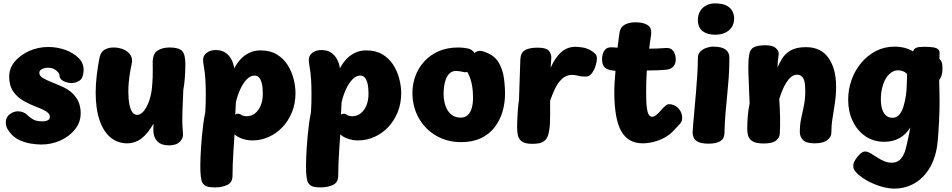

<svg xmlns="http://www.w3.org/2000/svg" viewBox="-20 -829 5592 1128"><path d="M471 -411Q468 -368 446 -354.5Q424 -341 400 -341Q390 -341 373 -345Q356 -349 342.5 -359.5Q329 -370 329 -390Q329 -394 321.5 -404Q314 -414 299 -422.5Q284 -431 261 -431Q250 -431 238 -427.5Q226 -424 218.5 -417.5Q211 -411 211 -401Q211 -384 231 -371.5Q251 -359 280.5 -347.5Q310 -336 339 -323Q379 -306 404 -282.5Q429 -259 441.5 -230Q454 -201 454 -164Q454 -110 420.5 -68.5Q387 -27 334.5 -3.5Q282 20 223 20Q194 20 161 14.5Q128 9 98.5 -4Q69 -17 49 -38Q33 -55 23.5 -72Q14 -89 14 -111Q14 -140 37 -157.5Q60 -175 85 -175Q103 -175 117 -169Q131 -163 138 -155Q150 -143 171 -129.5Q192 -116 229 -116Q244 -116 254 -119.5Q264 -123 268.5 -128.5Q273 -134 273 -141Q273 -155 263 -165Q253 -175 235.5 -183.5Q218 -192 194 -201Q157 -215 120 -235.5Q83 -256 58.5 -290.5Q34 -325 34 -379Q34 -428 66.5 -467Q99 -506 151.5 -529.5Q204 -553 265 -553Q316 -553 364.5 -535.5Q413 -518 443.5 -486.5Q474 -455 471 -411Z M565 -492Q573 -525 595.5 -537.5Q618 -550 646 -550Q679 -550 706 -538.5Q733 -527 747 -505Q761 -483 753 -451Q749 -433 744.5 -406.5Q740 -380 737 -350Q734 -320 734 -293Q734 -248 740 -217Q746 -186 757.5 -170Q769 -154 785 -154Q804 -154 821.5 -173Q839 -192 852.5 -226Q866 -260 872 -305Q876 -346 877 -376Q878 -406 877.5 -427Q877 -448 877 -461Q877 -513 905 -531.5Q933 -550 976 -550Q1030 -550 1049.5 -530Q1069 -510 1069 -453Q1069 -413 1066 -373Q1063 -333 1057 -301Q1055 -249 1053.5 -217Q1052 -185 1051.5 -165Q1051 -145 1051 -126Q1051 -98 1052.5 -80.5Q1054 -63 1055 -45Q1058 -18 1037 3.5Q1016 25 973 25Q927 25 904 1Q881 -23 881 -63Q881 -70 881 -76Q881 -82 881.5 -88.5Q882 -95 882 -103Q848 -43 810.5 -15Q773 13 726 13Q672 13 630.5 -20.5Q589 -54 565.5 -121Q542 -188 542 -287Q542 -332 548.5 -387Q555 -442 565 -492Z M1176 -448Q1175 -456 1174 -464.5Q1173 -473 1173 -477Q1173 -503 1194.5 -519Q1216 -535 1247 -535Q1283 -535 1305.5 -519Q1328 -503 1340.5 -478Q1353 -453 1356 -427Q1370 -455 1391.5 -479Q1413 -503 1443 -518Q1473 -533 1511 -533Q1567 -533 1606 -509.5Q1645 -486 1669 -448.5Q1693 -411 1704.5 -367Q1716 -323 1716 -282Q1716 -220 1695 -169Q1674 -118 1638.5 -81Q1603 -44 1557.5 -24Q1512 -4 1463 -4Q1432 -4 1403 -14Q1374 -24 1358 -40Q1355 4 1352 49Q1349 94 1347.5 133.5Q1346 173 1346 204Q1346 243 1315 257.5Q1284 272 1244 272Q1198 272 1183 260Q1168 248 1164 232Q1159 211 1157.5 180.5Q1156 150 1158 96Q1159 70 1161 37.5Q1163 5 1166.5 -30.5Q1170 -66 1174.5 -101.5Q1179 -137 1186 -170Q1188 -198 1188.5 -225Q1189 -252 1189 -279Q1189 -321 1186.5 -363Q1184 -405 1176 -448ZM1362 -155Q1368 -161 1378 -161Q1384 -161 1390 -158.5Q1396 -156 1403 -151Q1409 -149 1414.5 -147.5Q1420 -146 1427 -146Q1456 -146 1477.5 -162.5Q1499 -179 1511.5 -209Q1524 -239 1524 -279Q1524 -294 1522.5 -312Q1521 -330 1516 -347Q1511 -364 1501 -374.5Q1491 -385 1475 -385Q1452 -385 1430.5 -363.5Q1409 -342 1392.5 -306.5Q1376 -271 1366 -229Z M1797 -448Q1796 -456 1795 -464.5Q1794 -473 1794 -477Q1794 -503 1815.5 -519Q1837 -535 1868 -535Q1904 -535 1926.5 -519Q1949 -503 1961.5 -478Q1974 -453 1977 -427Q1991 -455 2012.5 -479Q2034 -503 2064 -518Q2094 -533 2132 -533Q2188 -533 2227 -509.5Q2266 -486 2290 -448.5Q2314 -411 2325.5 -367Q2337 -323 2337 -282Q2337 -220 2316 -169Q2295 -118 2259.5 -81Q2224 -44 2178.5 -24Q2133 -4 2084 -4Q2053 -4 2024 -14Q1995 -24 1979 -40Q1976 4 1973 49Q1970 94 1968.5 133.5Q1967 173 1967 204Q1967 243 1936 257.5Q1905 272 1865 272Q1819 272 1804 260Q1789 248 1785 232Q1780 211 1778.5 180.5Q1777 150 1779 96Q1780 70 1782 37.5Q1784 5 1787.5 -30.5Q1791 -66 1795.5 -101.5Q1800 -137 1807 -170Q1809 -198 1809.5 -225Q1810 -252 1810 -279Q1810 -321 1807.5 -363Q1805 -405 1797 -448ZM1983 -155Q1989 -161 1999 -161Q2005 -161 2011 -158.5Q2017 -156 2024 -151Q2030 -149 2035.5 -147.5Q2041 -146 2048 -146Q2077 -146 2098.5 -162.5Q2120 -179 2132.5 -209Q2145 -239 2145 -279Q2145 -294 2143.5 -312Q2142 -330 2137 -347Q2132 -364 2122 -374.5Q2112 -385 2096 -385Q2073 -385 2051.5 -363.5Q2030 -342 2013.5 -306.5Q1997 -271 1987 -229Z M2689 6Q2607 6 2542 -32Q2477 -70 2440 -136Q2403 -202 2403 -284Q2403 -335 2420.5 -382.5Q2438 -430 2472.5 -468Q2507 -506 2557 -528Q2607 -550 2672 -550Q2698 -550 2725.5 -545Q2753 -540 2769 -517Q2773 -525 2790.5 -529.5Q2808 -534 2845 -517Q2889 -498 2911 -459.5Q2933 -421 2940 -373.5Q2947 -326 2947 -277Q2947 -223 2932 -172.5Q2917 -122 2886 -81.5Q2855 -41 2806 -17.5Q2757 6 2689 6ZM2686 -138Q2712 -138 2728 -153Q2744 -168 2751.5 -194Q2759 -220 2759 -254Q2759 -292 2754.5 -320Q2750 -348 2742.5 -369Q2735 -390 2725 -407Q2716 -402 2697.5 -407Q2679 -412 2659 -412Q2637 -412 2622.5 -399Q2608 -386 2600 -365Q2592 -344 2589 -320.5Q2586 -297 2586 -277Q2586 -250 2592 -225Q2598 -200 2610 -180.5Q2622 -161 2641 -149.5Q2660 -138 2686 -138Z M3037 -480Q3039 -520 3064.5 -534.5Q3090 -549 3139 -549Q3188 -549 3203.5 -532Q3219 -515 3219 -491Q3219 -480 3217.5 -468.5Q3216 -457 3215 -431Q3241 -490 3276.5 -522Q3312 -554 3361 -554Q3378 -554 3403.5 -550Q3429 -546 3452 -532Q3466 -524 3476.5 -513.5Q3487 -503 3487 -484Q3487 -469 3479.5 -444Q3472 -419 3457.5 -399Q3443 -379 3421 -379Q3402 -379 3388.5 -381.5Q3375 -384 3364.5 -386.5Q3354 -389 3341 -389Q3306 -389 3281 -365Q3256 -341 3239.5 -305.5Q3223 -270 3212 -237Q3212 -192 3212 -160.5Q3212 -129 3211 -104.5Q3210 -80 3205 -55Q3199 -20 3182.5 -5Q3166 10 3145.5 13Q3125 16 3106 16Q3065 16 3046 2Q3027 -12 3022.5 -34Q3018 -56 3018 -81Q3018 -93 3018.5 -109Q3019 -125 3020 -143Q3021 -161 3022 -178.5Q3023 -196 3025 -212.5Q3027 -229 3029 -241Z M3755 13Q3670 13 3629.5 -59Q3589 -131 3589 -290Q3589 -321 3591.5 -352Q3594 -383 3596 -413Q3587 -414 3579 -415Q3571 -416 3565 -417Q3537 -424 3527 -440Q3517 -456 3517 -481Q3517 -513 3532 -533.5Q3547 -554 3579 -551Q3584 -550 3591.5 -550Q3599 -550 3608 -549Q3611 -575 3614.5 -598.5Q3618 -622 3620 -639Q3625 -671 3651.5 -684.5Q3678 -698 3712 -698Q3759 -698 3783.5 -682.5Q3808 -667 3806 -636Q3806 -627 3803.5 -612Q3801 -597 3798.5 -579Q3796 -561 3794 -543Q3817 -543 3841 -544Q3865 -545 3890 -547Q3921 -550 3935.5 -529.5Q3950 -509 3950 -479Q3950 -455 3936 -438.5Q3922 -422 3890 -419Q3868 -417 3839.5 -416Q3811 -415 3780 -415Q3778 -383 3777 -350.5Q3776 -318 3776 -286Q3776 -225 3780.5 -194Q3785 -163 3793 -153Q3801 -143 3811 -143Q3822 -143 3835 -153Q3848 -163 3867 -185Q3879 -199 3890 -208Q3901 -217 3910 -217Q3942 -217 3965 -193.5Q3988 -170 3988 -134Q3988 -116 3973.5 -100Q3959 -84 3933 -57Q3913 -36 3883.5 -20Q3854 -4 3820.5 4.5Q3787 13 3755 13Z M4080 -489Q4080 -511 4094 -525.5Q4108 -540 4129 -547.5Q4150 -555 4170 -555Q4219 -555 4242 -538.5Q4265 -522 4265 -490Q4265 -423 4261 -370Q4257 -317 4252 -268Q4247 -219 4242.5 -165.5Q4238 -112 4236 -44Q4235 -13 4210.5 1Q4186 15 4143 15Q4103 15 4082.5 5Q4062 -5 4055.5 -20Q4049 -35 4049 -50Q4049 -59 4052 -94Q4055 -129 4059.5 -179.5Q4064 -230 4069 -287Q4074 -344 4077 -397Q4080 -450 4080 -489ZM4080 -711Q4080 -742 4093.5 -764Q4107 -786 4129.5 -797.5Q4152 -809 4179 -809Q4226 -809 4250.5 -795Q4275 -781 4284 -761Q4293 -741 4293 -722Q4293 -676 4262 -650.5Q4231 -625 4181 -625Q4135 -625 4107.5 -646.5Q4080 -668 4080 -711Z M4382 -510Q4387 -540 4409 -551.5Q4431 -563 4477 -563Q4520 -563 4537.5 -547Q4555 -531 4555 -515Q4555 -506 4553 -494Q4551 -482 4549.5 -467Q4548 -452 4548 -433Q4558 -457 4575 -485Q4592 -513 4625 -532.5Q4658 -552 4715 -552Q4803 -552 4847.5 -488.5Q4892 -425 4892 -322Q4892 -269 4885 -223Q4878 -177 4871 -134Q4864 -91 4864 -47Q4864 -25 4840.5 -6Q4817 13 4766 13Q4716 13 4697.5 -6.5Q4679 -26 4679 -53Q4679 -97 4687 -133.5Q4695 -170 4703 -208.5Q4711 -247 4711 -297Q4711 -331 4706 -351Q4701 -371 4690 -380.5Q4679 -390 4662 -390Q4644 -390 4628.5 -377.5Q4613 -365 4600 -344.5Q4587 -324 4576.5 -298.5Q4566 -273 4558 -247Q4562 -192 4563 -137.5Q4564 -83 4561 -42Q4560 -20 4538.5 -3Q4517 14 4468 14Q4424 14 4403 2Q4382 -10 4376 -29.5Q4370 -49 4370 -71Q4370 -106 4373 -145Q4376 -184 4384 -221Q4382 -275 4380 -319Q4378 -363 4377 -399Q4376 -435 4377 -462.5Q4378 -490 4382 -510Z M4963 -242Q4963 -304 4983 -360Q5003 -416 5040 -460Q5077 -504 5126.5 -529.5Q5176 -555 5235 -555Q5266 -555 5294 -548Q5322 -541 5344 -527Q5350 -544 5364.5 -549Q5379 -554 5409 -554Q5463 -554 5482 -545.5Q5501 -537 5500 -517L5499 -484Q5508 -475 5512.5 -463Q5517 -451 5517 -426Q5517 -382 5498 -360V-341Q5498 -321 5499 -299Q5500 -277 5500 -236Q5500 -182 5497 -118Q5494 -54 5489 0Q5481 88 5446 150.5Q5411 213 5356 246Q5301 279 5233 279Q5204 279 5167 269.5Q5130 260 5092 241.5Q5054 223 5022 196Q5007 182 5000 171Q4993 160 4993 145Q4993 129 5005 109.5Q5017 90 5033 75.5Q5049 61 5062 61Q5072 61 5083.5 66Q5095 71 5105 78Q5124 90 5142.5 101.5Q5161 113 5180 120Q5199 127 5218 127Q5241 127 5257 117Q5273 107 5285 86Q5297 65 5304 34Q5311 4 5315 -14.5Q5319 -33 5322 -47.5Q5325 -62 5328 -80Q5302 -38 5263.5 -17Q5225 4 5175 4Q5111 4 5063 -29.5Q5015 -63 4989 -119Q4963 -175 4963 -242ZM5223 -137Q5246 -137 5261.5 -153.5Q5277 -170 5286.5 -199Q5296 -228 5302 -266Q5304 -278 5305.5 -297Q5307 -316 5307.5 -337Q5308 -358 5308.5 -374Q5309 -390 5309 -394Q5298 -406 5283.5 -411Q5269 -416 5258 -416Q5235 -416 5216 -403Q5197 -390 5183.5 -366.5Q5170 -343 5162.5 -312Q5155 -281 5155 -245Q5155 -210 5163.5 -185.5Q5172 -161 5187 -149Q5202 -137 5223 -137Z"/></svg>

Font: Playpen Sans ExtraBold
Style: Regular
Weight: 800
Designer: Laura Meseguer, Veronika Burian, José Scaglione
Foundry: TypeTogether
Version: Version 1.001